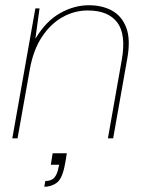

<svg xmlns="http://www.w3.org/2000/svg" viewBox="-20 -528 557 733"><path d="M27 0 115 -496H131L115 -380Q155 -447 209 -477.5Q263 -508 319 -508Q370 -508 407.5 -487.5Q445 -467 462 -422.5Q479 -378 466 -305L412 0H392L445 -300Q462 -397 427.5 -442.5Q393 -488 315 -488Q264 -488 218.5 -462.5Q173 -437 140 -387Q107 -337 94 -264L47 0ZM149 185 153 163Q177 163 188 149.5Q199 136 203 113L206 101H174L181 57H235Q233 69 231.5 80Q230 91 228 99Q218 154 197 169.5Q176 185 149 185Z"/></svg>

Font: DM Sans 24pt Thin
Style: Italic
Weight: 250
Italic angle: -10°
Designer: Colophon Foundry, Jonny Pinhorn
Foundry: Colophon Foundry
Version: Version 4.004;gftools[0.9.30]